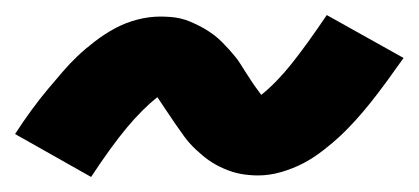

<svg xmlns="http://www.w3.org/2000/svg" viewBox="-35 -424 556 255"><path d="M86 -189 -15 -246Q-4 -263 7 -278Q18 -293 28.5 -305.5Q39 -318 48.5 -329Q58 -340 68 -349.5Q78 -359 91 -369Q104 -379 118 -386.5Q132 -394 147.5 -398Q163 -402 178 -402Q184 -402 191 -401.5Q198 -401 204.5 -399.5Q211 -398 217 -395.5Q223 -393 229 -390Q235 -387 240.5 -383.5Q246 -380 250.5 -376.5Q255 -373 260 -368Q265 -363 269.5 -358Q274 -353 278 -348Q282 -343 285 -338Q288 -333 291 -328.5Q294 -324 297.5 -318.5Q301 -313 305 -307.5Q309 -302 312 -298Q332 -314 352 -339Q372 -364 399 -404L501 -347Q489 -330 478 -315Q467 -300 457 -287.5Q447 -275 437 -264Q427 -253 417.5 -244Q408 -235 394.5 -224.5Q381 -214 367.5 -207Q354 -200 338.5 -195.5Q323 -191 308 -191Q296 -191 285 -193Q274 -195 262.5 -200Q251 -205 242.5 -211Q234 -217 225 -225.5Q216 -234 209.5 -243Q203 -252 197.5 -260Q192 -268 185 -278.5Q178 -289 174 -295Q154 -279 133.5 -254.5Q113 -230 86 -189Z"/></svg>

Font: iosevka_custom_sans_ss08 Heavy
Style: Italic
Weight: 900
Italic angle: -10°
Designer: Belleve Invis
Foundry: Belleve Invis
Version: Version 10.3.0; ttfautohint (v1.8.3)